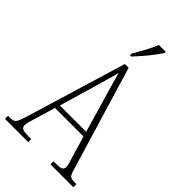

<svg xmlns="http://www.w3.org/2000/svg" viewBox="-278 -1021 1110 1110"><g transform="rotate(45 277.5 -465.5)"><path d="M-2 0V-25H15Q33 -25 43.5 -30Q54 -35 61 -51Q68 -67 78 -99L264 -714H295L490 -65Q498 -39 508 -32Q518 -25 546 -25H557V0H370V-25H394Q426 -25 436 -32Q446 -39 446 -55Q446 -66 439.5 -87Q433 -108 428 -125L391 -249H158L124 -135Q119 -118 111.5 -93Q104 -68 104 -55Q104 -40 115 -32.5Q126 -25 159 -25H188V0ZM168 -279H383L321 -492Q306 -543 294 -584.5Q282 -626 275 -653Q270 -627 257.5 -586.5Q245 -546 234 -505ZM249 -784Q271 -823 291.5 -860Q312 -897 325 -931H381V-921Q370 -904 349.5 -876.5Q329 -849 304.5 -821Q280 -793 260 -771H249Z"/></g></svg>

Font: Noto Serif Sinhala Condensed ExtraLight
Style: Regular
Weight: 200
Width: 3
Designer: Jelle Bosma - Monotype Design Team
Foundry: Monotype Imaging Inc.
Version: Version 2.007; ttfautohint (v1.8.4.7-5d5b)